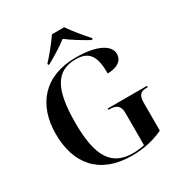

<svg xmlns="http://www.w3.org/2000/svg" viewBox="-212 -1082 1173 1244"><g transform="rotate(-30 374.0 -460.5)"><path d="M237 -781V-771H247C288 -794 361 -837 403 -871C445 -837 518 -794 560 -771H570V-781C532 -821 480 -886 449 -931H358C327 -886 275 -821 237 -781ZM415 10C504 10 577 -7 651 -41V-250C651 -303 669 -324 714 -324H724V-334H430V-324H440C489 -324 515 -304 515 -254V-11C490 -5 460 -1 430 -1C269 -1 202 -105 202 -358C202 -610 263 -714 409 -714C509 -714 544 -661 544 -530C621 -532 659 -564 659 -611C659 -675 575 -724 416 -724C177 -724 56 -574 56 -358C56 -137 173 10 415 10Z"/></g></svg>

Font: Noto Serif Display SemiBold
Style: Regular
Weight: 600
Designer: Monotype Design Team
Foundry: Monotype Imaging Inc.
Version: Version 2.009